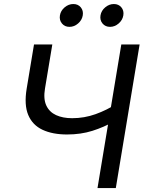

<svg xmlns="http://www.w3.org/2000/svg" viewBox="-20 -953 740 973"><path d="M319.8 -271.5Q246.1 -271.5 195.3 -295.4Q144.5 -319.3 123 -370.6Q101.6 -421.9 115.2 -503.9L152.3 -727.5H245.1L208 -504.4Q199.2 -451.7 214.6 -418.5Q230 -385.3 264.2 -369.6Q298.3 -354 345.7 -354Q407.2 -354 464.4 -374.5Q521.5 -395 572.8 -428.2L557.6 -337.4Q506.8 -308.6 448.2 -290Q389.6 -271.5 319.8 -271.5ZM474.1 0 594.7 -727.5H687.5L566.9 0ZM537.6 -816.9Q513.7 -816.9 499.5 -834Q485.4 -851.1 489.3 -875Q493.2 -898.9 513.2 -915.8Q533.2 -932.6 557.1 -932.6Q581.1 -932.6 595 -915.8Q608.9 -898.9 605 -875Q601.1 -851.1 581.3 -834Q561.5 -816.9 537.6 -816.9ZM332 -816.9Q308.1 -816.9 293.9 -834Q279.8 -851.1 283.7 -875Q287.6 -898.9 307.6 -915.8Q327.6 -932.6 351.6 -932.6Q375.5 -932.6 389.4 -915.8Q403.3 -898.9 399.4 -875Q395.5 -851.1 375.7 -834Q356 -816.9 332 -816.9Z"/></svg>

Font: Inter
Style: Italic
Weight: 400
Italic angle: -9.3988°
Designer: Rasmus Andersson
Foundry: rsms
Version: Version 4.001;git-66647c0bb